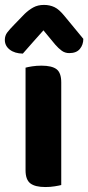

<svg xmlns="http://www.w3.org/2000/svg" viewBox="-40 -746 356 774"><path d="M63 -281.9H206.9V-0.1Q197.9 2.3 180.4 5.1Q163 8 142.8 8Q101.6 8 82.3 -6.8Q63 -21.7 63 -59.5ZM206.9 -234.5H63V-473.2Q72.2 -475.9 89.7 -478.6Q107.1 -481.3 127.4 -481.3Q169.2 -481.3 188.1 -466.9Q206.9 -452.4 206.9 -413.8ZM182.3 -566.6 135.1 -623.7Q109.9 -595 91.7 -575Q73.5 -555.1 52 -529.9Q19.1 -530.5 -0.7 -545.9Q-20.5 -561.3 -20.5 -585Q-20.5 -602.3 -10.8 -615.1Q-1.1 -627.9 17.1 -646.4L59 -689.7Q76.2 -706.3 94.5 -716.2Q112.8 -726.2 137.2 -726.2Q160.3 -726.2 179.3 -717.3Q198.3 -708.5 221.1 -680.1L295.9 -589.4Q295.9 -565.7 282 -548.8Q268.1 -531.9 239.3 -531.9Q222.4 -531.9 209.2 -541.3Q196 -550.8 182.3 -566.6Z"/></svg>

Font: Baloo Bhaina 2
Style: Regular
Weight: 400
Designer: Yesha Goshar, Manish Minz, Shuchita Grover and Ek Type
Foundry: Ek Type
Version: Version 1.700